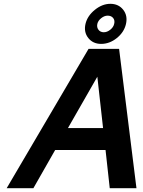

<svg xmlns="http://www.w3.org/2000/svg" viewBox="-20 -986 750 1006"><path d="M490 -584 336 -315H520ZM15 0 444 -730H604L695 0H555L533 -200H269L155 0ZM428 -861Q438 -903 477 -934.5Q516 -966 558 -966Q601 -966 625.5 -935Q650 -904 640 -860Q630 -817 592 -786.5Q554 -756 510 -756Q467 -756 442.5 -787Q418 -818 428 -861ZM578 -860Q583 -879 573 -891.5Q563 -904 544 -904Q527 -904 510.5 -891Q494 -878 490 -861Q486 -843 496 -830Q506 -817 524 -817Q541 -817 557.5 -830Q574 -843 578 -860Z"/></svg>

Font: Miedinger
Style: Bold-Italic
Weight: 700
Italic angle: -13°
Version: Version 001.000